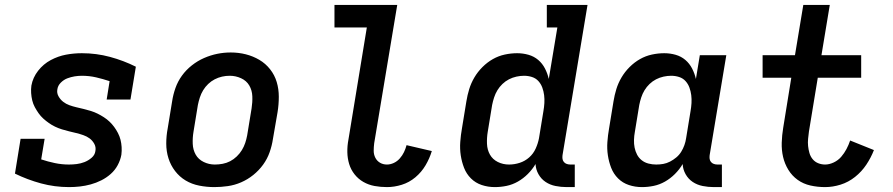

<svg xmlns="http://www.w3.org/2000/svg" viewBox="-20 -755 3640 783"><path d="M262 8Q203 8 147.5 -7Q92 -22 41 -47L64 -189H162L148 -105Q175 -96 203.5 -90Q232 -84 261 -84Q277 -84 293 -86Q309 -88 324.5 -94Q340 -100 353.5 -111.5Q367 -123 369 -139Q372 -155 364.5 -168.5Q357 -182 345.5 -190.5Q334 -199 319.5 -204Q305 -209 290.5 -212.5Q276 -216 261.5 -219.5Q247 -223 232.5 -227.5Q218 -232 204.5 -238.5Q191 -245 179 -253.5Q167 -262 156.5 -271.5Q146 -281 137.5 -293Q129 -305 122 -318Q115 -331 111.5 -345.5Q108 -360 107 -375.5Q106 -391 108 -406Q114 -439 135.5 -466.5Q157 -494 187 -510Q217 -526 249 -532Q281 -538 314 -538Q373 -538 428.5 -523Q484 -508 534 -483L512 -349H415L427 -424Q400 -433 372 -439.5Q344 -446 314 -446Q299 -446 284 -443.5Q269 -441 254.5 -435.5Q240 -430 228 -418Q216 -406 214 -391Q211 -376 218.5 -362.5Q226 -349 237.5 -340Q249 -331 263 -326Q277 -321 292 -317.5Q307 -314 321.5 -310.5Q336 -307 350.5 -302.5Q365 -298 378 -291.5Q391 -285 403.5 -277Q416 -269 426.5 -259Q437 -249 445.5 -237.5Q454 -226 461 -212.5Q468 -199 471.5 -185Q475 -171 476 -155.5Q477 -140 475 -124Q471 -102 460 -81.5Q449 -61 431.5 -45.5Q414 -30 393 -19.5Q372 -9 350 -3Q328 3 306 5.5Q284 8 262 8Z M854 8Q823 8 792.5 2Q762 -4 737 -19Q712 -34 694 -57.5Q676 -81 667 -109.5Q658 -138 658 -169.5Q658 -201 664 -232L682 -342Q686 -369 695.5 -396Q705 -423 722 -446.5Q739 -470 762.5 -488.5Q786 -507 812.5 -518.5Q839 -530 866 -535.5Q893 -541 921 -541Q953 -541 982.5 -533.5Q1012 -526 1037.5 -511Q1063 -496 1081.5 -472.5Q1100 -449 1108.5 -420.5Q1117 -392 1117 -360.5Q1117 -329 1112 -298L1093 -188Q1089 -161 1079.5 -134Q1070 -107 1053 -83.5Q1036 -60 1013 -41.5Q990 -23 963.5 -11.5Q937 0 909 4Q881 8 854 8ZM856 -84Q872 -84 888 -87Q904 -90 918.5 -97.5Q933 -105 945.5 -117Q958 -129 966.5 -143Q975 -157 980 -172Q985 -187 988 -203L1006 -313Q1010 -338 1009 -362.5Q1008 -387 996.5 -406.5Q985 -426 963 -436Q941 -446 917 -446Q901 -446 885.5 -442.5Q870 -439 855.5 -431.5Q841 -424 829 -412.5Q817 -401 808.5 -387Q800 -373 795 -357.5Q790 -342 787 -327L769 -217Q765 -193 766 -168.5Q767 -144 778 -124.5Q789 -105 810.5 -94.5Q832 -84 856 -84Q856 -84 856 -84Q856 -84 856 -84Z M1558 8Q1532 8 1507.5 3.5Q1483 -1 1462 -13Q1441 -25 1426 -44Q1411 -63 1404 -86Q1397 -109 1396.5 -134.5Q1396 -160 1401 -186L1476 -643H1344V-735H1600L1506 -171Q1504 -155 1504 -140Q1504 -125 1510.5 -112Q1517 -99 1529.5 -91.5Q1542 -84 1558 -84Q1572 -84 1586 -90.5Q1600 -97 1610.5 -109Q1621 -121 1627.5 -134.5Q1634 -148 1638 -163L1741 -139Q1732 -109 1715.5 -81Q1699 -53 1674 -32Q1649 -11 1618.5 -1.5Q1588 8 1558 8Z M1998 8Q1970 8 1944.5 -0.5Q1919 -9 1900.5 -27.5Q1882 -46 1872.5 -70.5Q1863 -95 1859 -121.5Q1855 -148 1857 -176Q1859 -204 1864 -232L1882 -342Q1886 -367 1893.5 -391.5Q1901 -416 1914.5 -439Q1928 -462 1947.5 -481.5Q1967 -501 1990 -514Q2013 -527 2038.5 -532.5Q2064 -538 2089 -538Q2113 -538 2135.5 -531.5Q2158 -525 2175 -510.5Q2192 -496 2202.5 -475.5Q2213 -455 2218 -433L2253 -643H2210V-735H2376L2274 -122Q2273 -114 2274 -107Q2275 -100 2279.5 -94.5Q2284 -89 2291 -86.5Q2298 -84 2306 -84H2324V8H2291Q2268 8 2245.5 3.5Q2223 -1 2205 -13Q2187 -25 2176 -44.5Q2165 -64 2164 -86Q2151 -64 2132.5 -45.5Q2114 -27 2092 -14.5Q2070 -2 2046 3Q2022 8 1998 8ZM2056 -84Q2078 -84 2099.5 -91Q2121 -98 2138 -113Q2155 -128 2164.5 -149Q2174 -170 2178 -191L2196 -301Q2199 -318 2200 -334.5Q2201 -351 2199 -367Q2197 -383 2191.5 -398Q2186 -413 2175.5 -424.5Q2165 -436 2149.5 -441Q2134 -446 2117 -446Q2102 -446 2086 -442.5Q2070 -439 2055.5 -431.5Q2041 -424 2029 -412.5Q2017 -401 2008.5 -387Q2000 -373 1995 -357.5Q1990 -342 1987 -327L1969 -217Q1965 -193 1966 -168.5Q1967 -144 1978 -124.5Q1989 -105 2010 -94.5Q2031 -84 2056 -84Q2056 -84 2056 -84Q2056 -84 2056 -84Z M2598 8Q2570 8 2544.5 -0.5Q2519 -9 2500.5 -27.5Q2482 -46 2472.5 -70.5Q2463 -95 2459 -121.5Q2455 -148 2457 -176Q2459 -204 2464 -232L2482 -342Q2486 -367 2493.5 -391.5Q2501 -416 2514.5 -439Q2528 -462 2547.5 -481.5Q2567 -501 2590 -514Q2613 -527 2638.5 -532.5Q2664 -538 2689 -538Q2713 -538 2735.5 -531.5Q2758 -525 2775 -510.5Q2792 -496 2802.5 -475.5Q2813 -455 2818 -433L2834 -530H2942L2874 -122Q2873 -114 2874 -107Q2875 -100 2879.5 -94.5Q2884 -89 2891 -86.5Q2898 -84 2906 -84H2924V8H2891Q2868 8 2845.5 3.5Q2823 -1 2805 -13Q2787 -25 2776 -44.5Q2765 -64 2764 -86Q2751 -64 2732.5 -45.5Q2714 -27 2692 -14.5Q2670 -2 2646 3Q2622 8 2598 8ZM2656 -84Q2671 -84 2685 -86.5Q2699 -89 2712.5 -96Q2726 -103 2738 -113Q2750 -123 2758 -136Q2766 -149 2771 -163Q2776 -177 2778 -191L2796 -301Q2799 -318 2800 -334.5Q2801 -351 2799 -367Q2797 -383 2791.5 -398Q2786 -413 2775.5 -424.5Q2765 -436 2749.5 -441Q2734 -446 2717 -446Q2702 -446 2686 -442.5Q2670 -439 2655.5 -431.5Q2641 -424 2629 -412.5Q2617 -401 2608.5 -387Q2600 -373 2595 -357.5Q2590 -342 2587 -327L2569 -217Q2566 -201 2565.5 -184.5Q2565 -168 2568 -153Q2571 -138 2578 -124.5Q2585 -111 2597 -101.5Q2609 -92 2624.5 -88Q2640 -84 2656 -84Q2656 -84 2656 -84Q2656 -84 2656 -84Z M3345 8Q3314 8 3285 1.5Q3256 -5 3233 -21.5Q3210 -38 3195 -62.5Q3180 -87 3173.5 -115Q3167 -143 3168 -173.5Q3169 -204 3174 -234L3207 -438H3090V-530H3222L3256 -735H3364L3330 -530H3492V-438H3315L3279 -219Q3277 -204 3275.5 -189Q3274 -174 3275.5 -159.5Q3277 -145 3281 -131Q3285 -117 3294 -106Q3303 -95 3316.5 -89.5Q3330 -84 3345 -84Q3362 -84 3380 -92.5Q3398 -101 3410.5 -115.5Q3423 -130 3432 -147Q3441 -164 3447 -182L3544 -143Q3532 -112 3513 -83.5Q3494 -55 3467 -33.5Q3440 -12 3408 -2Q3376 8 3345 8Z"/></svg>

Font: Iosevka Curly Slab SmBdEx
Style: Italic
Weight: 600
Width: 7
Italic angle: -9°
Monospace: yes
Designer: Belleve Invis
Foundry: Belleve Invis
Version: Version 11.1.0; ttfautohint (v1.8.3)